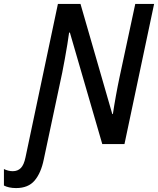

<svg xmlns="http://www.w3.org/2000/svg" viewBox="-122 -734 805 978"><path d="M-40 224Q-59 224 -75 220.5Q-91 217 -102 211V127Q-92 132 -80.5 135Q-69 138 -57 138Q-32 138 -16 122Q0 106 8 67L173 -714H288L450 -153H453Q459 -194 468.5 -246.5Q478 -299 487 -341L567 -714H663L512 0H399L234 -568H230Q227 -544 221 -507.5Q215 -471 208 -432.5Q201 -394 195 -364L101 78Q87 147 54.5 185.5Q22 224 -40 224Z"/></svg>

Font: Noto Sans SemiCondensed Medium
Style: Italic
Weight: 500
Width: 4
Italic angle: -12°
Designer: Monotype Design Team
Foundry: Monotype Imaging Inc.
Version: Version 2.013; ttfautohint (v1.8.4.7-5d5b)